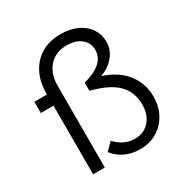

<svg xmlns="http://www.w3.org/2000/svg" viewBox="-169 -872 987 1021"><g transform="rotate(-30 324.0 -361.0)"><path d="M403 10Q350 10 310.5 -9.5Q271 -29 244 -63L288 -107Q313 -81 342 -66.5Q371 -52 406 -52Q462 -52 496 -90.5Q530 -129 530 -190Q530 -268 480.5 -317.5Q431 -367 323 -394V-444Q459 -480 459 -567Q459 -610 426.5 -637Q394 -664 338 -664Q269 -664 229.5 -619Q190 -574 190 -503V0H118V-421H40V-490H118V-499Q118 -568 145 -620.5Q172 -673 221.5 -702.5Q271 -732 339 -732Q398 -732 441.5 -711.5Q485 -691 508.5 -655.5Q532 -620 532 -575Q532 -526 499.5 -487Q467 -448 416 -431Q509 -400 556 -339Q603 -278 603 -197Q603 -139 578 -92Q553 -45 508 -17.5Q463 10 403 10Z"/></g></svg>

Font: Lexend Deca Light
Style: Regular
Weight: 300
Designer: Bonnie Shaver-Troup, Thomas Jockin
Foundry: Lexend
Version: Version 1.008; ttfautohint (v1.8.4.7-5d5b)